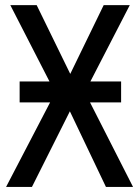

<svg xmlns="http://www.w3.org/2000/svg" viewBox="-20 -734 546 754"><path d="M57.1 -414.1H174.3L20.5 -713.9H124L255.9 -443.8L387.2 -713.9H489.7L335 -414.1H455.6V-332H333.5L502.4 0H396L254.4 -296.9L105.5 0H3.9L176.8 -332H57.1Z"/></svg>

Font: Open Sans SemiCondensed Medium
Style: Regular
Weight: 500
Width: 4
Designer: Monotype Design Team
Foundry: Monotype Imaging Inc.
Version: Version 3.000